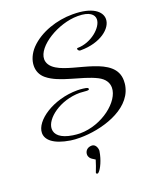

<svg xmlns="http://www.w3.org/2000/svg" viewBox="-173 -793 977 1181"><g transform="rotate(-20 315.5 -202.5)"><path d="M233 40C369 40 566 -15 600 -156C604 -171 605 -186 605 -199C605 -360 342 -353 236 -419C203 -439 189 -464 189 -489C189 -573 345 -668 472 -668H475C549 -668 578 -641 578 -610C578 -556 494 -484 406 -484C403 -484 401 -482 401 -479C401 -473 408 -464 416 -464H420C549 -464 631 -531 631 -592C631 -642 576 -689 449 -689H445C347 -689 233 -654 163 -581C133 -549 115 -509 115 -471C115 -439 127 -409 155 -386C231 -323 368 -313 463 -265C504 -244 521 -215 521 -183C521 -94 387 15 241 15C226 15 210 13 195 11C117 -1 86 -33 86 -70C86 -137 195 -220 324 -220C338 -220 353 -217 367 -217H373C382 -217 385 -220 385 -224C385 -227 383 -230 379 -232C371 -236 336 -240 315 -240C156 -240 21 -147 21 -67C21 -22 64 19 171 36C189 39 210 40 233 40ZM257 284C259 284 263 283 265 280C283 264 307 212 315 161C315 159 316 157 316 155C316 135 305 110 282 110C250 110 236 132 236 152C236 161 239 168 243 174C253 187 259 187 276 199C269 222 259 252 250 273C249 275 249 276 249 277C249 281 253 284 257 284Z"/></g></svg>

Font: Style Script
Style: Regular
Weight: 400
Designer: Robert E. Leuschke
Foundry: Robert E. Leuschke
Version: Version 1.010